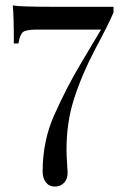

<svg xmlns="http://www.w3.org/2000/svg" viewBox="-20 -539 446 707"><path d="M225 18Q225 32 227 62Q229 92 229 97Q229 120 216 134Q203 148 182 148Q161 148 149 132.5Q137 117 137 92Q137 -20 180 -116Q227 -221 280 -309L352 -430H115Q75 -430 64 -420.5Q53 -411 48 -379H31Q31 -483 27 -519Q52 -514 176 -514H398V-493Q380 -450 331 -359Q281 -264 252 -173Q224 -85 225 18Z"/></svg>

Font: Playfair Display
Style: Regular
Weight: 400
Designer: Claus Eggers S?rensen
Foundry: Claus Eggers S?rensen
Version: Version 1.003